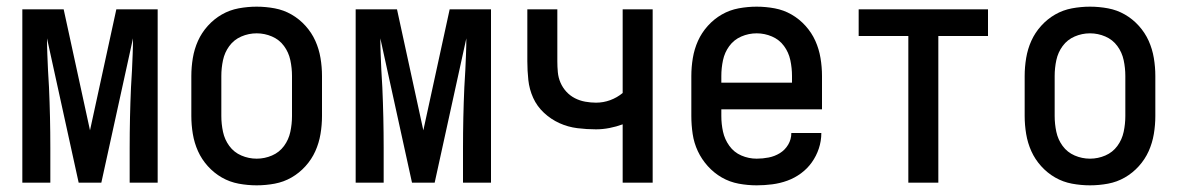

<svg xmlns="http://www.w3.org/2000/svg" viewBox="-20 -548 3540 576"><path d="M47 0V-520H171L250 -157L329 -520H453V0H369V-104Q369 -150 370 -195.5Q371 -241 373 -286L376 -338Q377 -362 378 -385.5Q379 -409 379 -433L284 0H216L121 -433Q121 -409 122 -385.5Q123 -362 124 -338L127 -286Q129 -241 130 -195.5Q131 -150 131 -104V0Z M750 8Q723 8 696 3Q669 -2 645.5 -15.5Q622 -29 603.5 -49.5Q585 -70 574 -94.5Q563 -119 558.5 -146Q554 -173 554 -200V-320Q554 -347 558.5 -374Q563 -401 574 -425.5Q585 -450 603.5 -470.5Q622 -491 645.5 -504.5Q669 -518 696 -523Q723 -528 750 -528Q777 -528 804 -523Q831 -518 854.5 -504.5Q878 -491 896.5 -470.5Q915 -450 926 -425.5Q937 -401 941.5 -374Q946 -347 946 -320V-200Q946 -173 941.5 -146Q937 -119 926 -94.5Q915 -70 896.5 -49.5Q878 -29 854.5 -15.5Q831 -2 804 3Q777 8 750 8ZM750 -72Q774 -72 796 -81.5Q818 -91 832 -110Q846 -129 851 -152.5Q856 -176 856 -200V-320Q856 -344 851 -367.5Q846 -391 832 -410Q818 -429 796 -438.5Q774 -448 750 -448Q726 -448 704 -438.5Q682 -429 668 -410Q654 -391 649 -367.5Q644 -344 644 -320V-200Q644 -176 649 -152.5Q654 -129 668 -110Q682 -91 704 -81.5Q726 -72 750 -72Z M1047 0V-520H1171L1250 -157L1329 -520H1453V0H1369V-104Q1369 -150 1370 -195.5Q1371 -241 1373 -286L1376 -338Q1377 -362 1378 -385.5Q1379 -409 1379 -433L1284 0H1216L1121 -433Q1121 -409 1122 -385.5Q1123 -362 1124 -338L1127 -286Q1129 -241 1130 -195.5Q1131 -150 1131 -104V0Z M1848 0V-175Q1829 -168 1808.5 -164Q1788 -160 1768 -160Q1740 -160 1712 -163.5Q1684 -167 1658.5 -178.5Q1633 -190 1612 -209.5Q1591 -229 1579.5 -254.5Q1568 -280 1565 -308Q1562 -336 1562 -364V-520H1652V-364Q1652 -348 1653.5 -331.5Q1655 -315 1661.5 -300Q1668 -285 1679 -273Q1690 -261 1704.5 -253.5Q1719 -246 1735.5 -243Q1752 -240 1768 -240Q1790 -240 1810.5 -247.5Q1831 -255 1848 -269V-520H1938V0Z M2250 8Q2223 8 2196 3Q2169 -2 2145.5 -15.5Q2122 -29 2103.5 -49.5Q2085 -70 2073.5 -94.5Q2062 -119 2058 -146Q2054 -173 2054 -200V-320Q2054 -347 2058.5 -374Q2063 -401 2074 -425.5Q2085 -450 2103.5 -470.5Q2122 -491 2145.5 -504.5Q2169 -518 2196 -523Q2223 -528 2250 -528Q2277 -528 2304 -523Q2331 -518 2354.5 -504.5Q2378 -491 2396.5 -470.5Q2415 -450 2426 -425.5Q2437 -401 2441.5 -374Q2446 -347 2446 -320V-220H2144V-200Q2144 -176 2149 -153Q2154 -130 2168 -110.5Q2182 -91 2204 -81.5Q2226 -72 2250 -72Q2268 -72 2286 -75.5Q2304 -79 2319.5 -88.5Q2335 -98 2344.5 -114Q2354 -130 2354 -149H2444Q2444 -125 2436.5 -102.5Q2429 -80 2415.5 -61Q2402 -42 2383 -28Q2364 -14 2342 -6Q2320 2 2296.5 5Q2273 8 2250 8ZM2144 -300H2356V-320Q2356 -344 2351 -367.5Q2346 -391 2332 -410Q2318 -429 2296 -438.5Q2274 -448 2250 -448Q2226 -448 2204 -438.5Q2182 -429 2168 -410Q2154 -391 2149 -367.5Q2144 -344 2144 -320Z M2705 0V-440H2556V-520H2944V-440H2795V0Z M3250 8Q3223 8 3196 3Q3169 -2 3145.5 -15.5Q3122 -29 3103.5 -49.5Q3085 -70 3074 -94.5Q3063 -119 3058.5 -146Q3054 -173 3054 -200V-320Q3054 -347 3058.5 -374Q3063 -401 3074 -425.5Q3085 -450 3103.5 -470.5Q3122 -491 3145.5 -504.5Q3169 -518 3196 -523Q3223 -528 3250 -528Q3277 -528 3304 -523Q3331 -518 3354.5 -504.5Q3378 -491 3396.5 -470.5Q3415 -450 3426 -425.5Q3437 -401 3441.5 -374Q3446 -347 3446 -320V-200Q3446 -173 3441.5 -146Q3437 -119 3426 -94.5Q3415 -70 3396.5 -49.5Q3378 -29 3354.5 -15.5Q3331 -2 3304 3Q3277 8 3250 8ZM3250 -72Q3274 -72 3296 -81.5Q3318 -91 3332 -110Q3346 -129 3351 -152.5Q3356 -176 3356 -200V-320Q3356 -344 3351 -367.5Q3346 -391 3332 -410Q3318 -429 3296 -438.5Q3274 -448 3250 -448Q3226 -448 3204 -438.5Q3182 -429 3168 -410Q3154 -391 3149 -367.5Q3144 -344 3144 -320V-200Q3144 -176 3149 -152.5Q3154 -129 3168 -110Q3182 -91 3204 -81.5Q3226 -72 3250 -72Z"/></svg>

Font: Iosevka Custom Medium
Style: Regular
Weight: 500
Monospace: yes
Designer: Belleve Invis
Foundry: Belleve Invis
Version: Version 32.5.0; ttfautohint (v1.8.4)